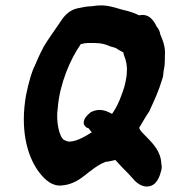

<svg xmlns="http://www.w3.org/2000/svg" viewBox="-20 -695 623 701"><path d="M75 -347C54 -228 76 -129 122 -67C146 -36 172 -14 206 -18C234 -20 260 -32 282 -49C295 -58 304 -67 315 -74H316V-75C329 -85 343 -95 365 -104C378 -105 392 -109 401 -111C409 -103 425 -84 438 -72C450 -59 455 -55 466 -42C480 -25 498 -14 516 -14C554 -14 564 -56 568 -70C571 -80 571 -88 569 -98C567 -143 538 -171 516 -194C502 -208 492 -217 488 -228C500 -248 512 -270 526 -290V-291C544 -330 558 -359 573 -408C576 -417 576 -423 577 -433C578 -440 580 -451 581 -457V-458C582 -470 582 -481 582 -491C585 -523 574 -549 565 -570C564 -580 559 -590 552 -598C544 -614 527 -648 488 -639C472 -647 452 -654 433 -658C411 -663 389 -673 358 -675H357C354 -675 349 -676 341 -675C333 -675 329 -674 322 -673C320 -673 318 -673 312 -672C299 -672 283 -669 270 -666C227 -659 211 -631 194 -606C176 -579 155 -551 138 -522V-521C127 -501 118 -481 107 -455C97 -436 85 -397 75 -347ZM191 -301V-302C198 -389 236 -478 275 -534C284 -536 294 -538 299 -538H324C347 -537 354 -537 380 -527H381V-526C388 -524 393 -523 402 -520C407 -517 419 -509 430 -504L432 -496V-495C441 -474 445 -453 443 -431C442 -425 443 -420 442 -417C437 -384 432 -370 424 -349C415 -323 404 -300 389 -279C388 -280 386 -281 384 -282C373 -287 347 -303 313 -286H312C298 -274 283 -261 286 -241C292 -234 292 -229 303 -227L315 -212C296 -200 261 -178 233 -178C228 -178 222 -180 214 -184C197 -193 183 -252 191 -301Z"/></svg>

Font: Vapor
Style: ExBdObl
Weight: 800
Foundry: Cannot Into Space Fonts
Version: Version 0.179